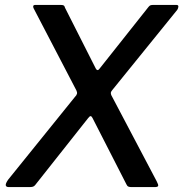

<svg xmlns="http://www.w3.org/2000/svg" viewBox="-20 -762 747 782"><path d="M618 -24Q626 -9 624 -4.5Q622 0 610 0H515Q508 0 503 -2Q498 -4 495 -11L357 -281Q353 -289 349 -289Q345 -289 339 -281L123 -8Q119 -3 113.5 -1.5Q108 0 100 0H16Q5 0 3.5 -7Q2 -14 13 -30L285 -367Q292 -374 293.5 -380Q295 -386 291 -394L117 -728Q114 -734 115.5 -738Q117 -742 125 -742H226Q235 -742 239 -740Q243 -738 245 -730L370 -483Q377 -470 386 -483L585 -734Q589 -739 593 -740.5Q597 -742 606 -742H698Q707 -742 706.5 -735Q706 -728 702 -722L438 -396Q432 -389 431.5 -385Q431 -381 433 -375L618 -24Z"/></svg>

Font: Libre Franklin Medium
Style: Italic
Weight: 500
Italic angle: -8°
Designer: Pablo Impallari, Rodrigo Fuenzalida, Nhung Nguyen
Foundry: Impallari Type
Version: Version 3.000